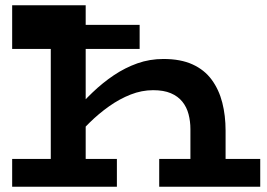

<svg xmlns="http://www.w3.org/2000/svg" viewBox="-20 -706 1011 726"><path d="M700 0V-218Q700 -247 693 -274Q686 -301 669.5 -321.5Q653 -342 626 -353.5Q599 -365 559 -365Q516 -365 474 -348.5Q432 -332 392.5 -304Q353 -276 318.5 -242Q284 -208 255 -172V-277Q291 -319 329.5 -356Q368 -393 410.5 -421.5Q453 -450 499.5 -466.5Q546 -483 598 -483Q663 -483 708 -462.5Q753 -442 780.5 -404.5Q808 -367 820.5 -318Q833 -269 833 -212V0ZM26 0V-105H422V0ZM172 0V-582H26V-686H304V0ZM26 -521V-612H508V-521ZM582 0V-105H964V0Z"/></svg>

Font: BioRhyme SemiExpanded
Style: Bold
Weight: 700
Width: 6
Designer: Aoife Mooney
Foundry: Aoife Mooney Type
Version: Version 1.600;gftools[0.9.33]